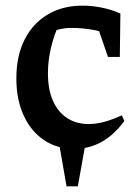

<svg xmlns="http://www.w3.org/2000/svg" viewBox="-20 -518 492 681"><path d="M243 10Q182 10 135.5 -21.5Q89 -53 63.5 -109.5Q38 -166 38 -240Q38 -320 67.5 -378Q97 -436 150 -467Q203 -498 272 -498Q307 -498 341 -491Q375 -484 407 -470L392 -388Q318 -419 232 -419Q209 -419 186.5 -413Q164 -407 143 -395L191 -436Q171 -393 160.5 -347.5Q150 -302 150 -258Q150 -200 168 -160Q186 -120 218.5 -99Q251 -78 295 -78Q321 -78 350.5 -86Q380 -94 412 -109L421 -89Q349 10 243 10ZM363 -316 310 -470H407L405 -316ZM216 143 187 -24H286L256 143Z"/></svg>

Font: Piazzolla 24pt SemiBold
Style: Regular
Weight: 600
Designer: Juan Pablo del Peral
Foundry: Huerta Tipografica
Version: Version 2.005